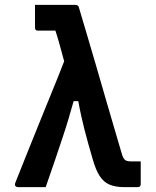

<svg xmlns="http://www.w3.org/2000/svg" viewBox="-20 -770 640 790"><path d="M124 -750Q165 -750 206 -750Q247 -750 288 -750Q293 -750 296 -749Q299 -748 301.5 -745.5Q304 -743 305 -738Q318 -694 336 -633.5Q354 -573 374 -504.5Q394 -436 414 -366.5Q434 -297 452 -236.5Q470 -176 483 -131Q487 -121 491 -115.5Q495 -110 502 -108Q509 -106 518 -106Q524 -106 529.5 -106Q535 -106 541 -106H559Q559 -82 559 -59.5Q559 -37 559 -13Q559 -7 556 -3.5Q553 0 546 0H492Q455 0 430.5 -10.5Q406 -21 390 -46Q374 -71 362 -113Q352 -148 343.5 -177.5Q335 -207 328 -235Q321 -263 314.5 -292Q308 -321 302 -354H283Q272 -315 261.5 -279.5Q251 -244 238 -205.5Q225 -167 208.5 -117.5Q192 -68 168 0Q140 0 111.5 0Q83 0 55 0Q50 0 46 -2.5Q42 -5 41.5 -8.5Q41 -12 43 -18Q68 -82 93.5 -144.5Q119 -207 143.5 -268.5Q168 -330 193.5 -391.5Q219 -453 244 -518Q234 -555 225 -587.5Q216 -620 208 -644H189Q175 -644 161.5 -644Q148 -644 135 -644Q130 -644 127 -647Q124 -650 124 -655Q124 -679 124 -702.5Q124 -726 124 -750Z"/></svg>

Font: Recursive SemiBold
Style: Regular
Weight: 600
Version: Version 1.085